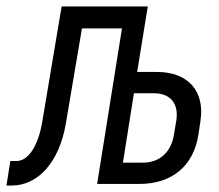

<svg xmlns="http://www.w3.org/2000/svg" viewBox="-60 -570 680 595"><path d="M-40 5H-24C59 5 124 -69 144 -187L194 -482H318L241 0H372C473 0 540 -56 555 -153L561 -194C576 -287 523 -347 427 -347H365L398 -550H131L70 -187C57 -116 27 -71 -9 -71H-28ZM321 -66 355 -281H417C470 -281 495 -247 486 -194L479 -153C471 -100 436 -66 383 -66Z"/></svg>

Font: JetBrains Mono Light
Style: Italic
Weight: 336
Italic angle: -9°
Monospace: yes
Designer: Philipp Nurullin, Konstantin Bulenkov
Foundry: JetBrains
Version: Version 2.305